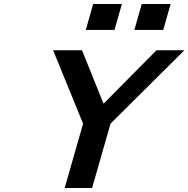

<svg xmlns="http://www.w3.org/2000/svg" viewBox="-20 -947 949 967"><path d="M247.6 -693.8H393.1L501.5 -424.8L768.1 -693.8H908.7L536.6 -324.2L443.8 0H305.7L398.4 -324.2ZM693.8 -926.8H839.4L802.2 -796.4H656.7ZM449.2 -926.8H593.8L556.6 -796.4H412.1Z"/></svg>

Font: Cantarell
Style: Bold Italic
Weight: 700
Italic angle: -16°
Designer: Dave Crossland
Version: Version 1.004